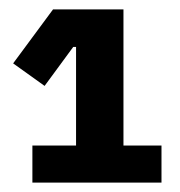

<svg xmlns="http://www.w3.org/2000/svg" viewBox="-20 -718 384 409"><path d="M324 -329V-408H243V-698H93L8 -583L75 -535L136 -618H142V-408H49V-329Z"/></svg>

Font: LVC Sans
Style: Bold
Weight: 700
Designer: Mike Abbink, Paul van der Laan, Pieter van Rosmalen
Foundry: Bold Monday
Version: Version 3.0